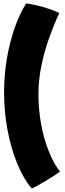

<svg xmlns="http://www.w3.org/2000/svg" viewBox="-20 -815 378 1109"><path d="M163.5 274Q114 215.5 78.2 127Q42.5 38.5 23 -66.8Q3.5 -172 3.5 -281Q3.5 -381.5 20 -477.8Q36.5 -574 65.5 -656Q94.5 -738 131 -795Q187 -787.5 238 -772Q289 -756.5 322 -740Q293 -676.5 265.2 -599.5Q237.5 -522.5 219.8 -438.5Q202 -354.5 202 -270Q202 -185.5 216.8 -102.2Q231.5 -19 259.5 53.2Q287.5 125.5 326.5 176.5Q314.5 185.5 293.2 199.2Q272 213 247.5 227.8Q223 242.5 200.5 255Q178 267.5 163.5 274Z"/></svg>

Font: Grandstander Black
Style: Regular
Weight: 900
Designer: Tyler Finck
Foundry: Etcetera Type Co
Version: Version 1.200; ttfautohint (v1.8.3)